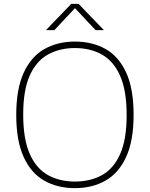

<svg xmlns="http://www.w3.org/2000/svg" viewBox="-20 -964 775 993"><path d="M367.5 9Q277.5 9 209.2 -29.5Q141 -68 102.5 -151.8Q64 -235.5 64 -370Q64 -504.5 102.8 -588.2Q141.5 -672 210 -710.5Q278.5 -749 367.5 -749Q457.5 -749 526 -710.5Q594.5 -672 632.8 -588.2Q671 -504.5 671 -370Q671 -235.5 632.2 -151.8Q593.5 -68 525 -29.5Q456.5 9 367.5 9ZM367.5 -25Q447 -25 507.2 -58.2Q567.5 -91.5 601.2 -167Q635 -242.5 635 -368Q635 -496 601.2 -572Q567.5 -648 507.2 -681.8Q447 -715.5 367.5 -715.5Q288.5 -715.5 228 -682Q167.5 -648.5 133.8 -573.2Q100 -498 100 -372Q100 -244.5 133.8 -168.2Q167.5 -92 228 -58.5Q288.5 -25 367.5 -25ZM217.5 -808 348.5 -944H386.5L517.5 -808H474.5L360 -930H375.5L261 -808Z"/></svg>

Font: Encode Sans SC SemiExpanded Thin
Style: Regular
Weight: 250
Width: 6
Designer: Multiple Designers
Foundry: Impallari Type
Version: Version 3.002